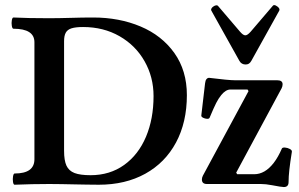

<svg xmlns="http://www.w3.org/2000/svg" viewBox="-20 -736 1196 768"><path d="M38.6 -42Q117.7 -42 117.7 -99.1V-566.9Q117.7 -621.1 33.7 -621.1Q29.3 -621.1 27.3 -632.3Q25.4 -643.6 27.3 -654.8Q29.3 -666 33.7 -666Q91.3 -663.1 177.2 -663.1Q199.2 -663.1 221.2 -663.6Q243.2 -664.1 265.1 -664.6Q308.6 -666 352.5 -666Q457 -666 542.2 -630.1Q627.4 -594.2 677.5 -523.9Q727.5 -453.6 727.5 -355.5Q727.5 -247.1 684.1 -166Q640.6 -85 561 -41Q481.4 2.9 375.5 2.9Q351.1 2.9 326.2 2.4Q301.3 2 276.4 1.5Q251.5 1 226.8 0.5Q202.1 0 177.2 0Q108.4 0 38.6 2.9Q33.7 2.9 32 -8.3Q30.3 -19.5 32.2 -30.8Q34.2 -42 38.6 -42ZM594.2 -351.6Q594.2 -427.7 558.3 -491Q522.5 -554.2 458.3 -591.1Q394 -627.9 312.5 -627.9Q282.7 -627.9 266.4 -622.8Q250 -617.7 243.2 -605.5Q236.3 -593.3 236.3 -571.3V-132.8Q236.3 -94.2 245.8 -73.5Q255.4 -52.7 278.1 -43.9Q300.8 -35.2 342.3 -35.2Q419.4 -35.2 476.6 -76.2Q533.7 -117.2 564 -189Q594.2 -260.7 594.2 -351.6ZM1068.4 4.9Q1055.7 2.4 1044.4 1.2Q1033.2 0 1023.4 0H807.6Q797.9 0 792.7 -4.4Q787.6 -8.8 787.6 -18.1Q787.6 -25.4 791.5 -33.2L974.1 -371.6L970.2 -377.9H901.4Q892.1 -377.9 883.1 -372.3Q874 -366.7 865.2 -356Q854 -342.3 844.7 -324Q835.4 -305.7 818.4 -265.1Q816.4 -260.3 808.1 -260.7Q799.8 -261.2 792.2 -265.1Q784.7 -269 785.2 -273.9L800.3 -402.8Q800.3 -404.8 800.8 -405.3Q801.8 -414.6 805.7 -419.4Q809.6 -424.3 815.4 -424.8Q894.5 -415 918.5 -415H1088.4Q1110.4 -415 1110.4 -398.9Q1110.4 -390.6 1106.4 -382.8L924.8 -45.4L928.7 -39.1H996.6Q1018.1 -39.1 1037.6 -50.3Q1057.1 -61.5 1074.7 -84.2Q1092.3 -106.9 1107.4 -141.6Q1109.4 -146.5 1119.9 -145.8Q1130.4 -145 1139.4 -140.1Q1148.4 -135.3 1147.5 -128.9Q1140.6 -86.4 1137.5 -57.9Q1134.3 -29.3 1134.3 -7.8Q1134.3 12.2 1115.2 12.2Q1110.4 12.2 1098.6 10.3Q1086.9 8.3 1068.4 4.9ZM937.5 -492.7 825.2 -693.8Q823.7 -696.8 825 -700.2Q826.2 -703.6 830.1 -707.5L833.5 -710Q838.9 -713.9 844 -714.6Q849.1 -715.3 851.6 -712.9L940.4 -608.9Q946.8 -601.6 951.9 -598.1Q957 -594.7 961.4 -594.7Q969.7 -594.7 982.4 -608.9L1071.3 -712.9Q1073.7 -716.3 1078.4 -715.6Q1083 -714.8 1087.9 -710.9L1089.4 -710L1090.8 -709Q1096.2 -704.6 1097.4 -700.7Q1098.6 -696.8 1097.2 -693.8L985.4 -492.7Q981 -484.9 975.6 -481.4Q970.2 -478 962.4 -478Q954.1 -478 947.8 -481.7Q941.4 -485.4 937.5 -492.7Z"/></svg>

Font: Junicode Two Beta VF
Style: Regular
Weight: 400
Designer: Peter S. Baker
Foundry: Briery Creek Software
Version: Version 1.031 beta; ttfautohint (v1.8.1.43-b0c9)